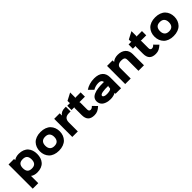

<svg xmlns="http://www.w3.org/2000/svg" viewBox="426 -2660 4721 4721"><g transform="rotate(-45 2787.0 -299.5)"><path d="M565.9 -315.9Q565.9 -396 529.8 -436.5Q493.7 -477.1 413.1 -477.1Q332.5 -477.1 295.7 -436.3Q258.8 -395.5 258.8 -315.9Q258.8 -234.9 295.2 -193.8Q331.5 -152.8 412.1 -152.8Q492.2 -152.8 529.1 -194.1Q565.9 -235.4 565.9 -315.9ZM757.8 -314.9Q757.8 -243.7 738.5 -184.8Q719.2 -126 680.7 -81.8Q642.1 -37.6 580.1 -13.2Q518.1 11.2 437 11.2Q385.7 11.2 340.1 -2.9Q294.4 -17.1 269 -40H267.1V211.9H75.2V-629.9H267.1V-589.8H269Q295.4 -611.3 340.8 -625.2Q386.2 -639.2 437 -639.2Q517.1 -639.2 579.1 -614.7Q641.1 -590.3 679.9 -546.6Q718.8 -502.9 738.3 -444.3Q757.8 -385.7 757.8 -314.9Z M1350.6 -314.9Q1350.6 -391.6 1312 -434.3Q1273.4 -477.1 1194.8 -477.1Q1116.2 -477.1 1077.9 -434.8Q1039.6 -392.6 1039.6 -314.9Q1039.6 -237.8 1078.4 -194.8Q1117.2 -151.9 1195.8 -151.9Q1274.4 -151.9 1312.5 -194.6Q1350.6 -237.3 1350.6 -314.9ZM1543 -314.9Q1543 -246.1 1520.5 -187.5Q1498 -128.9 1455.6 -84.7Q1413.1 -40.5 1345.9 -15.4Q1278.8 9.8 1194.8 9.8Q1110.4 9.8 1043.5 -15.1Q976.6 -40 934.3 -84.2Q892.1 -128.4 869.9 -187.3Q847.7 -246.1 847.7 -314.9Q847.7 -383.8 869.9 -442.6Q892.1 -501.5 934.3 -545.7Q976.6 -589.8 1043.5 -615Q1110.4 -640.1 1194.8 -640.1Q1279.8 -640.1 1346.7 -615.2Q1413.6 -590.3 1456.1 -546.1Q1498.5 -502 1520.8 -443.1Q1543 -384.3 1543 -314.9Z M2076.2 -637.2V-473.1H2021.5Q1934.6 -473.1 1894.5 -432.6Q1854.5 -392.1 1854.5 -312V0H1662.6V-629.9H1854.5V-555.2H1856.4Q1912.1 -637.2 2037.6 -637.2Z M2541.5 -199.2 2649.4 -89.8Q2592.8 -38.1 2543.2 -14.2Q2493.7 9.8 2429.2 9.8Q2315.4 9.8 2260.7 -46.1Q2206.1 -102.1 2206.1 -216.8V-463.9L2215.3 -481H2117.2V-629.9H2215.3L2206.1 -647V-710L2398.4 -811V-647L2389.2 -629.9H2582.5V-481H2389.2L2398.4 -463.9V-217.8Q2398.4 -185.1 2413.6 -168.5Q2428.7 -151.9 2453.1 -151.9Q2477.5 -151.9 2498 -163.1Q2518.6 -174.3 2541.5 -199.2Z M3165 -245.1 3182.1 -263.2H3151.4Q3104.5 -263.2 3070.3 -262.2Q3006.8 -258.3 2974.1 -252Q2929.7 -242.7 2911.4 -228.5Q2893.1 -214.4 2893.1 -194.8Q2893.1 -173.8 2922.1 -158Q2951.2 -142.1 3003.4 -142.1Q3021.5 -142.1 3038.3 -142.8Q3055.2 -143.6 3079.8 -147.2Q3104.5 -150.9 3121.8 -156.7Q3139.2 -162.6 3152.1 -174.3Q3165 -186 3165 -202.1ZM3357.4 -379.9V1H3165V-29.8H3163.1Q3129.9 -11.2 3083.3 0Q3036.6 11.2 2989.3 11.2Q2950.7 11.2 2913.6 5.6Q2876.5 0 2837.4 -14.9Q2798.3 -29.8 2769 -52.5Q2739.7 -75.2 2720.9 -113Q2702.1 -150.9 2702.1 -199.2Q2702.1 -237.8 2717.3 -269.3Q2732.4 -300.8 2756.6 -321.8Q2780.8 -342.8 2816.4 -358.6Q2852.1 -374.5 2887.5 -383.3Q2922.9 -392.1 2966.1 -397.5Q3009.3 -402.8 3043.2 -404.3Q3077.1 -405.8 3115.2 -405.8H3177.2L3160.2 -422.9Q3160.2 -452.1 3132.1 -469.5Q3104 -486.8 3054.2 -486.8Q2954.6 -486.8 2867.2 -436L2752.4 -549.8Q2813 -591.8 2892.1 -615.5Q2971.2 -639.2 3058.1 -639.2Q3205.6 -639.2 3281.5 -571.5Q3357.4 -503.9 3357.4 -379.9Z M4154.8 -389.2V0H3962.9V-373Q3962.9 -400.9 3958.7 -418.2Q3954.6 -435.5 3941.9 -450.2Q3929.2 -464.8 3903.6 -471.4Q3877.9 -478 3836.9 -478Q3771 -478 3732.4 -448.5Q3693.8 -418.9 3693.8 -366.2V0H3502V-630.9H3693.8V-578.1H3695.8Q3728 -607.4 3775.1 -623.8Q3822.3 -640.1 3876 -640.1Q4005.9 -640.1 4080.3 -573.5Q4154.8 -506.8 4154.8 -389.2Z M4673.8 -199.2 4781.7 -89.8Q4725.1 -38.1 4675.5 -14.2Q4626 9.8 4561.5 9.8Q4447.8 9.8 4393.1 -46.1Q4338.4 -102.1 4338.4 -216.8V-463.9L4347.7 -481H4249.5V-629.9H4347.7L4338.4 -647V-710L4530.8 -811V-647L4521.5 -629.9H4714.8V-481H4521.5L4530.8 -463.9V-217.8Q4530.8 -185.1 4545.9 -168.5Q4561 -151.9 4585.4 -151.9Q4609.9 -151.9 4630.4 -163.1Q4650.9 -174.3 4673.8 -199.2Z M5337.4 -314.9Q5337.4 -391.6 5298.8 -434.3Q5260.3 -477.1 5181.6 -477.1Q5103 -477.1 5064.7 -434.8Q5026.4 -392.6 5026.4 -314.9Q5026.4 -237.8 5065.2 -194.8Q5104 -151.9 5182.6 -151.9Q5261.2 -151.9 5299.3 -194.6Q5337.4 -237.3 5337.4 -314.9ZM5529.8 -314.9Q5529.8 -246.1 5507.3 -187.5Q5484.9 -128.9 5442.4 -84.7Q5399.9 -40.5 5332.8 -15.4Q5265.6 9.8 5181.6 9.8Q5097.2 9.8 5030.3 -15.1Q4963.4 -40 4921.1 -84.2Q4878.9 -128.4 4856.7 -187.3Q4834.5 -246.1 4834.5 -314.9Q4834.5 -383.8 4856.7 -442.6Q4878.9 -501.5 4921.1 -545.7Q4963.4 -589.8 5030.3 -615Q5097.2 -640.1 5181.6 -640.1Q5266.6 -640.1 5333.5 -615.2Q5400.4 -590.3 5442.9 -546.1Q5485.4 -502 5507.6 -443.1Q5529.8 -384.3 5529.8 -314.9Z"/></g></svg>

Font: Sinkin Sans 800 Black
Style: Regular
Weight: 900
Designer: Keith Bates
Foundry: K-Type
Version: Sinkin Sans (version 1.0)  by Keith Bates   •   © 2014   www